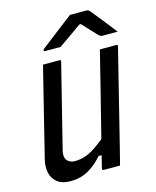

<svg xmlns="http://www.w3.org/2000/svg" viewBox="-137 -1038 931 1145"><g transform="rotate(-15 328.0 -465.5)"><path d="M156 14Q104 14 74.5 -9Q45 -32 36.5 -70Q28 -108 39 -152Q67 -264 94.5 -376Q122 -488 150 -600Q156 -625 162.5 -650Q169 -675 175 -700H276Q288 -700 284 -689Q252 -561 220 -432.5Q188 -304 156 -176Q146 -138 162 -116.5Q178 -95 211 -95Q255 -95 295.5 -113.5Q336 -132 396 -181Q429 -311 461.5 -441Q494 -571 526 -700H627Q639 -700 635 -689Q599 -544 562.5 -398Q526 -252 490 -106Q483 -78 476 -51Q469 -24 463 0H362Q357 0 355 -3.5Q353 -7 354 -11Q363 -48 373 -88H354Q312 -39 263.5 -12.5Q215 14 156 14ZM407 -945H509Q516 -945 521 -942Q526 -939 537 -925Q546 -914 566.5 -888.5Q587 -863 611 -832.5Q635 -802 656 -775H567Q555 -775 551 -777Q547 -779 540 -785Q528 -797 507.5 -819.5Q487 -842 456 -875H446Q401 -843 366 -818.5Q331 -794 303 -775H210Q199 -775 200 -782Q201 -786 206 -790Q211 -794 229 -808Q251 -825 284.5 -851Q318 -877 352 -903Q386 -929 407 -945Z"/></g></svg>

Font: Recursive Mn Lnr St Med
Style: Italic
Weight: 500
Italic angle: -15°
Monospace: yes
Version: Version 1.079;hotconv 1.0.112;makeotfexe 2.5.65598; ttfautoh